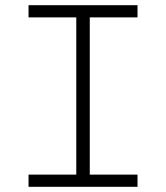

<svg xmlns="http://www.w3.org/2000/svg" viewBox="-20 -720 640 740"><path d="M90 0V-47H274V-653H90V-700H510V-653H326V-47H510V0Z"/></svg>

Font: Red Hat Mono
Style: Regular
Weight: 300
Monospace: yes
Designer: Pentagram, MCKL
Foundry: Pentagram, MCKL
Version: Version 1.023